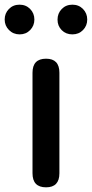

<svg xmlns="http://www.w3.org/2000/svg" viewBox="-52 -801 393 821"><path d="M145 0Q87 0 87 -60V-490Q87 -550 145 -550Q202 -550 202 -490V-60Q202 0 145 0ZM32 -654Q5 -654 -13.5 -672.5Q-32 -691 -32 -717.5Q-32 -744 -14 -762.5Q4 -781 31.5 -781Q59 -781 77 -762.5Q95 -744 95 -717.5Q95 -691 77 -672.5Q59 -654 32 -654ZM257.5 -654Q230 -654 212 -672Q194 -690 194 -717Q194 -744 212 -762.5Q230 -781 257.5 -781Q285 -781 303 -762.5Q321 -744 321 -717.5Q321 -691 303 -672.5Q285 -654 257.5 -654Z"/></svg>

Font: Resource Han Rounded CN Medium
Style: Regular
Weight: 500
Designer: Cyano Hao (round all glyphs); Ryoko NISHIZUKA 西塚涼子 (kana, bopomofo & ideographs); Paul D. Hunt (Latin, Greek & Cyrillic)
Foundry: Cyano Hao
Version: 0.990